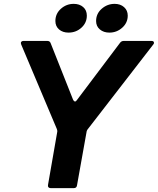

<svg xmlns="http://www.w3.org/2000/svg" viewBox="-20 -975 818 995"><path d="M379 -14Q377 0 362 0H243Q235 0 231 -5Q227 -10 229 -18L276 -288Q277 -290 277 -295Q277 -301 274 -308L90 -744L88 -752Q88 -757 92 -760Q96 -763 102 -763H225Q239 -763 243 -750L358 -460Q363 -449 369 -449Q374 -449 379 -457L602 -753Q609 -763 622 -763H764Q778 -763 778 -753Q778 -748 774 -744L436 -307Q429 -299 428 -288ZM267 -866Q267 -904 295.5 -929.5Q324 -955 362 -955Q392 -955 411 -938.5Q430 -922 430 -894Q430 -857 402 -831.5Q374 -806 335 -806Q305 -806 286 -822.5Q267 -839 267 -866ZM478 -866Q478 -904 507 -929.5Q536 -955 574 -955Q604 -955 623 -938Q642 -921 642 -894Q642 -857 613.5 -831.5Q585 -806 547 -806Q517 -806 497.5 -822.5Q478 -839 478 -866Z"/></svg>

Font: Open Sauce Two
Style: Bold Italic
Weight: 700
Italic angle: -10°
Designer: Alfredo Marco Pradil
Foundry: Creative Sauce Fz LLC
Version: Version 1.477